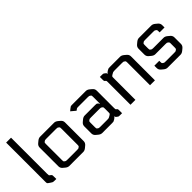

<svg xmlns="http://www.w3.org/2000/svg" viewBox="71 -1531 2322 2322"><g transform="rotate(-45 1232.0 -370.0)"><path d="M65 -740H149V-125Q149 -102 151 -96.5Q153 -91 165 -83Q178 -73 180.5 -67.5Q183 -62 183 -39V0H153Q134 0 128 -2Q122 -4 107 -14L85 -29Q70 -39 67.5 -45Q65 -51 65 -74Z M405 -500H645Q669 -500 693 -480L717 -460Q741 -440 741 -410V-90Q741 -60 717 -40L693 -20Q669 0 645 0H405Q381 0 357 -20L333 -40Q309 -60 309 -90V-410Q309 -440 333 -460L357 -480Q381 -500 405 -500ZM657 -111V-389Q657 -404 655.5 -408.5Q654 -413 645 -420Q636 -427 631 -428.5Q626 -430 608 -430H442Q424 -430 419 -428.5Q414 -427 405 -420Q396 -413 394.5 -408.5Q393 -404 393 -389V-111Q393 -96 394.5 -91.5Q396 -87 405 -80Q414 -73 419 -71.5Q424 -70 442 -70H608Q626 -70 631 -71.5Q636 -73 645 -80Q654 -87 655.5 -91.5Q657 -96 657 -111Z M1214 -40H1210Q1210 -28 1188 -15Q1170 -4 1163.5 -2Q1157 0 1139 0H968Q944 0 920 -20L896 -40Q872 -60 872 -90V-210Q872 -240 896 -260L920 -280Q944 -300 968 -300H1147Q1166 -300 1171 -298.5Q1176 -297 1184 -290Q1196 -280 1196 -270H1200V-389Q1200 -404 1198.5 -408.5Q1197 -413 1188 -420Q1179 -427 1174 -428.5Q1169 -430 1151 -430H989Q971 -430 964.5 -427.5Q958 -425 940 -410L880 -460L904 -480Q922 -495 928.5 -497.5Q935 -500 953 -500H1188Q1212 -500 1236 -480L1260 -460Q1284 -440 1284 -410V-111Q1284 -96 1285.5 -91.5Q1287 -87 1296 -80Q1305 -73 1306.5 -68.5Q1308 -64 1308 -49V0H1273Q1255 0 1248.5 -2.5Q1242 -5 1230 -15Q1214 -28 1214 -40ZM956 -189V-111Q956 -96 957.5 -91.5Q959 -87 968 -80Q977 -73 982 -71.5Q987 -70 1005 -70H1127Q1145 -70 1151.5 -72Q1158 -74 1176 -85Q1194 -96 1197 -101Q1200 -106 1200 -121V-189Q1200 -204 1198.5 -208.5Q1197 -213 1188 -220Q1179 -227 1174 -228.5Q1169 -230 1151 -230H1005Q987 -230 982 -228.5Q977 -227 968 -220Q959 -213 957.5 -208.5Q956 -204 956 -189Z M1428 -500H1463Q1481 -500 1487.5 -497.5Q1494 -495 1506 -485Q1522 -472 1522 -460H1526Q1526 -472 1548 -485Q1566 -496 1572.5 -498Q1579 -500 1597 -500H1774Q1798 -500 1822 -480L1846 -460Q1870 -440 1870 -410V0H1786V-389Q1786 -404 1784.5 -408.5Q1783 -413 1774 -420Q1765 -427 1760 -428.5Q1755 -430 1737 -430H1609Q1591 -430 1584.5 -428Q1578 -426 1560 -415Q1542 -404 1539 -399Q1536 -394 1536 -379V0H1452V-389Q1452 -404 1450.5 -408.5Q1449 -413 1440 -420Q1431 -427 1429.5 -431.5Q1428 -436 1428 -451Z M2308 -290Q2332 -290 2356 -270L2380 -250Q2404 -230 2404 -200V-90Q2404 -60 2380 -40L2356 -20Q2332 0 2308 0H2086Q2062 0 2038 -20L2014 -40Q1990 -60 1990 -90V-130H2074V-111Q2074 -96 2075.5 -91.5Q2077 -87 2086 -80Q2095 -73 2100 -71.5Q2105 -70 2123 -70H2271Q2289 -70 2294 -71.5Q2299 -73 2308 -80Q2317 -87 2318.5 -91.5Q2320 -96 2320 -111V-192Q2319 -200 2308 -210Q2299 -217 2294 -218.5Q2289 -220 2271 -220H2096Q2072 -220 2048 -240L2024 -260Q2000 -280 2000 -310V-410Q2000 -440 2024 -460L2048 -480Q2072 -500 2096 -500H2308Q2332 -500 2356 -480L2380 -460Q2404 -440 2404 -410V-370H2320V-389Q2320 -404 2318.5 -408.5Q2317 -413 2308 -420Q2299 -427 2294 -428.5Q2289 -430 2271 -430H2133Q2115 -430 2110 -428.5Q2105 -427 2096 -420Q2087 -413 2085.5 -408.5Q2084 -404 2084 -389V-331Q2084 -316 2085.5 -311.5Q2087 -307 2096 -300Q2105 -293 2110 -291.5Q2115 -290 2133 -290Z"/></g></svg>

Font: Electrolize
Style: Regular
Weight: 400
Designer: Valery Zaveryaev
Foundry: Cyreal (www.cyreal.org)
Version: Version 1.002